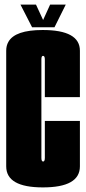

<svg xmlns="http://www.w3.org/2000/svg" viewBox="-20 -811 376 835"><path d="M166.5 4Q7 4 7 -87.5V-340Q7 -500.5 7 -590.5Q7 -612.5 16.5 -629Q45.5 -680.5 165.5 -680.5Q327.5 -680.5 327.5 -590.5V-388.5H175V-552.5Q175 -568 167.5 -568Q166 -568 164.5 -567.5Q160 -565 160 -552.5Q160 -537 160 -340V-124.5Q160 -108.5 167.5 -108.5Q175 -108.5 175 -124.5V-285H327.5V-87.5Q327.5 4 166.5 4ZM119.5 -692.5 69 -791H136.5L167.5 -724L198 -791H266L217 -692.5Z"/></svg>

Font: Anybody UltraCondensed ExtraBold
Style: Regular
Weight: 800
Width: 1
Designer: Tyler Finck
Foundry: Etcetera Type Company
Version: Version 1.010; ttfautohint (v1.8.3) -l 8 -r 50 -G 200 -x 14 